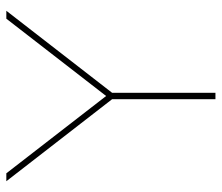

<svg xmlns="http://www.w3.org/2000/svg" viewBox="-67 -633 700 606"><g transform="rotate(-90 283.0 -330.0)"><path d="M273 0V-326L14 -660H39L283 -345L527 -660H552L293 -326V0Z"/></g></svg>

Font: Lil Grotesk Thin
Style: Regular
Weight: 100
Designer: Bastien Sozeau
Foundry: NBR — Bastien Sozeau
Version: Version 3.003; ttfautohint (v1.8.4.7-5d5b);gftools[0.9.33]